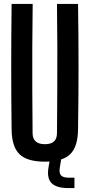

<svg xmlns="http://www.w3.org/2000/svg" viewBox="-20 -820 460 984"><path d="M210 8.5Q119 8.5 79.8 -29.8Q40.5 -68 39.5 -157Q37.5 -317 37.5 -478.8Q37.5 -640.5 39.5 -800H147.5Q146 -693.5 145.5 -581.2Q145 -469 145.5 -356.8Q146 -244.5 147 -138Q147 -109.5 163 -95.2Q179 -81 210 -81Q241.5 -81 256.8 -95.2Q272 -109.5 272 -138Q273 -244.5 273.5 -356.8Q274 -469 273.8 -581.2Q273.5 -693.5 272 -800H380Q382.5 -640.5 382.5 -478.8Q382.5 -317 380 -157Q379 -68 339.8 -29.8Q300.5 8.5 210 8.5ZM361.5 144H331Q271 144 245.5 119.8Q220 95.5 228 42L236 -5.5H294L286 42Q282.5 68 293.2 79.2Q304 90.5 331 90.5H361.5Z"/></svg>

Font: Big Shoulders Display Thin
Style: Bold
Weight: 700
Version: Version 2.002